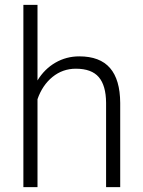

<svg xmlns="http://www.w3.org/2000/svg" viewBox="-20 -770 589 790"><path d="M134.3 -439Q163.1 -486.3 208 -512.2Q252.9 -538.1 306.2 -538.1Q391.1 -538.1 432.6 -490.2Q474.1 -442.4 474.6 -346.7V0H416.5V-347.2Q416 -418 386.5 -452.6Q356.9 -487.3 292 -487.3Q237.8 -487.3 196 -453.4Q154.3 -419.4 134.3 -361.8V0H76.2V-750H134.3Z"/></svg>

Font: Vazir Thin FD
Style: Thin-FD
Weight: 100
Designer: Saber Rastikerdar
Foundry: Saber Rastikerdar
Version: Version 30.0.0